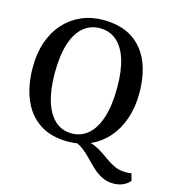

<svg xmlns="http://www.w3.org/2000/svg" viewBox="-132 -862 1048 1156"><g transform="rotate(15 391.5 -284.0)"><path d="M681.5 184Q640.5 184 609 168Q577.5 152 551 127.5Q524.5 103 499.5 76.5Q474.5 50 446.8 28.8Q419 7.5 384.5 -1.5L451.5 -22.5Q489 -18.5 518.2 -5Q547.5 8.5 572.2 26Q597 43.5 621.5 60.2Q646 77 673.5 88Q701 99 735.5 99Q749.5 99 757.2 98Q765 97 771 96L783 140.5Q763 163 737.2 173.5Q711.5 184 681.5 184ZM356 11Q246 12 174 -36Q102 -84 66.8 -169.8Q31.5 -255.5 31.5 -367.5Q31.5 -455.5 56.2 -526.5Q81 -597.5 126.5 -647.8Q172 -698 234 -725Q296 -752 370 -752Q478.5 -751.5 550 -705.8Q621.5 -660 656.8 -576.8Q692 -493.5 692 -381Q692 -293.5 667.2 -221.5Q642.5 -149.5 597.5 -98Q552.5 -46.5 491 -18.2Q429.5 10 356 11ZM360 -42.5Q419 -42.5 462.8 -80.5Q506.5 -118.5 530.5 -193.8Q554.5 -269 554.5 -380.5Q554.5 -483 532.2 -553.8Q510 -624.5 467 -661.5Q424 -698.5 362.5 -698.5Q303.5 -698.5 260 -662.2Q216.5 -626 192.5 -552.5Q168.5 -479 168.5 -367.5Q168.5 -265.5 191 -192.8Q213.5 -120 256.2 -81.2Q299 -42.5 360 -42.5Z"/></g></svg>

Font: Merriweather 28pt SemiBold
Style: Regular
Weight: 600
Version: Version 2.100